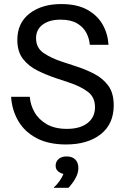

<svg xmlns="http://www.w3.org/2000/svg" viewBox="-20 -682 607 923"><path d="M297.5 12.5Q213.3 12.5 155.8 -17.9Q98.3 -48.3 67.9 -100.4Q37.5 -152.5 33.3 -216.7H123.3Q125.8 -178.3 145.8 -142.9Q165.8 -107.5 204.6 -85Q243.3 -62.5 301.7 -62.5Q365 -62.5 400.8 -90.4Q436.7 -118.3 436.7 -166.7Q436.7 -215 402.1 -240.8Q367.5 -266.7 315 -284.2L252.5 -305Q205 -320.8 161.7 -342.1Q118.3 -363.3 90.8 -398.3Q63.3 -433.3 63.3 -490Q63.3 -571.7 122.1 -617.1Q180.8 -662.5 274.2 -662.5Q350 -662.5 399.2 -635.4Q448.3 -608.3 473.3 -564.2Q498.3 -520 501.7 -466.7H411.7Q409.2 -497.5 394.6 -525Q380 -552.5 350 -570Q320 -587.5 270.8 -587.5Q217.5 -587.5 185.4 -563.8Q153.3 -540 153.3 -498.3Q153.3 -451.7 190.4 -426.7Q227.5 -401.7 279.2 -385L342.5 -364.2Q390 -349.2 432.1 -327.5Q474.2 -305.8 500.4 -270.4Q526.7 -235 526.7 -175.8Q526.7 -85.8 464.2 -36.7Q401.7 12.5 297.5 12.5ZM239.2 220.8V218.3Q253.3 206.7 266.7 187.5Q280 168.3 285 154.2Q270 150.8 258.8 141.2Q247.5 131.7 247.5 114.2Q247.5 95 261.7 82.5Q275.8 70 300 70Q327.5 70 342.1 85Q356.7 100 356.7 125.8Q356.7 150.8 342.1 176.2Q327.5 201.7 309.2 220.8Z"/></svg>

Font: Familjen Grotesk GF
Style: Regular
Weight: 400
Designer: Anders Wikstroem, Jonas Baeckman, Matilda Gysing, Kristian Moeller
Foundry: Familjen STHLM AB
Version: Version 2.000; Beta; Release 4; Build 6